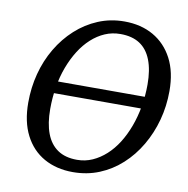

<svg xmlns="http://www.w3.org/2000/svg" viewBox="-79 -760 836 853"><g transform="rotate(10 339.5 -333.5)"><path d="M585 -315H135L140 -369H590ZM304 16Q230 16 174 -15.5Q118 -47 87 -107.5Q56 -168 56 -254Q56 -322 72.5 -385Q89 -448 121 -502Q153 -556 197.5 -596.5Q242 -637 297 -660Q352 -683 415 -683Q490 -683 546 -651Q602 -619 633.5 -559Q665 -499 665 -413Q665 -345 648 -282Q631 -219 599 -164.5Q567 -110 522.5 -69.5Q478 -29 423 -6.5Q368 16 304 16ZM313 -41Q350 -41 382.5 -55.5Q415 -70 443 -95.5Q471 -121 493 -156Q515 -191 531 -234Q547 -277 555.5 -325.5Q564 -374 564 -425Q564 -490 546.5 -535Q529 -580 494.5 -602.5Q460 -625 407 -625Q370 -625 337.5 -611Q305 -597 277 -571.5Q249 -546 227 -511Q205 -476 189 -433.5Q173 -391 165 -342.5Q157 -294 157 -243Q157 -178 174 -133Q191 -88 225.5 -64.5Q260 -41 313 -41Z"/></g></svg>

Font: Source Serif 4 Medium
Style: Italic
Weight: 500
Italic angle: -12°
Designer: Frank Grießhammer
Foundry: Adobe Systems Incorporated
Version: Version 4.004;hotconv 1.0.116;makeotfexe 2.5.65601